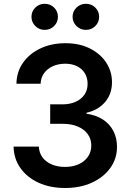

<svg xmlns="http://www.w3.org/2000/svg" viewBox="-20 -961 672 992"><path d="M316.4 10.3Q238.3 10.3 179 -17.1Q119.6 -44.4 85.4 -92.8Q51.3 -141.1 50.3 -203.6H180.7Q182.1 -171.4 199.7 -147.7Q217.3 -124 247.6 -111.3Q277.8 -98.6 315.9 -98.6Q356 -98.6 386.2 -112.3Q416.5 -126 434.1 -150.9Q451.7 -175.8 451.7 -209Q451.7 -242.2 433.8 -267.3Q416 -292.5 382.8 -306.9Q349.6 -321.3 303.2 -321.3H239.3V-421.9H303.2Q341.8 -421.9 370.8 -435.1Q399.9 -448.2 416.3 -471.9Q432.6 -495.6 432.6 -527.8Q432.6 -559.1 418.2 -582.5Q403.8 -606 377.9 -618.9Q352.1 -631.8 316.9 -631.8Q282.2 -631.8 253.9 -619.4Q225.6 -606.9 208.3 -583.7Q190.9 -560.5 189.9 -528.3H64.9Q65.9 -590.3 99.4 -637.5Q132.8 -684.6 189.7 -711.2Q246.6 -737.8 318.4 -737.8Q390.6 -737.8 444.8 -710.4Q499 -683.1 528.8 -637.5Q558.6 -591.8 558.6 -536.1Q558.6 -475.1 522.5 -433.3Q486.3 -391.6 426.8 -378.4V-373.5Q477.5 -366.2 512.7 -342.8Q547.9 -319.3 566.2 -283.4Q584.5 -247.6 584.5 -202.1Q584.5 -141.1 549.8 -93Q515.1 -44.9 454.8 -17.3Q394.5 10.3 316.4 10.3ZM423.8 -806.6Q395.5 -806.6 375.2 -826.4Q355 -846.2 355 -874Q355 -902.3 375.2 -921.9Q395.5 -941.4 423.8 -941.4Q452.6 -941.4 472.4 -921.9Q492.2 -902.3 492.2 -874Q492.2 -846.2 472.4 -826.4Q452.6 -806.6 423.8 -806.6ZM210.9 -806.6Q182.6 -806.6 162.6 -826.4Q142.6 -846.2 142.6 -874Q142.6 -902.3 162.6 -921.9Q182.6 -941.4 210.9 -941.4Q239.7 -941.4 259.5 -921.9Q279.3 -902.3 279.3 -874Q279.3 -846.2 259.5 -826.4Q239.7 -806.6 210.9 -806.6Z"/></svg>

Font: Inter 17pt SemiBold
Style: Regular
Weight: 600
Version: Version 4.001;git-66647c0bb